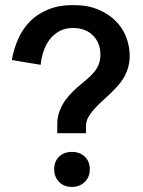

<svg xmlns="http://www.w3.org/2000/svg" viewBox="-20 -733 567 761"><path d="M207 -205.1V-240.2Q207 -268.6 215.3 -290.5Q224.6 -315.4 237.8 -334Q250.5 -352.1 270.5 -372.1Q282.7 -384.3 309.1 -405.8Q312.5 -408.7 320.8 -415.8Q329.1 -422.9 333.5 -426.8Q344.7 -436.5 356 -451.2Q366.7 -464.8 372.1 -480Q377.9 -496.1 377.9 -517.1Q377.9 -562.5 349.1 -591.8Q319.8 -622.1 269 -622.1Q237.3 -622.1 214.4 -608.9Q190.9 -595.2 176.3 -575.7Q161.6 -556.2 152.3 -528.8Q144 -505.4 141.1 -476.1L26.9 -495.1Q34.7 -540.5 53.2 -581.1Q71.3 -620.6 100.6 -649.9Q129.4 -678.7 171.9 -695.8Q214.4 -712.9 269 -712.9Q327.6 -712.9 369.1 -695.3Q411.6 -677.2 439 -649.4Q467.8 -620.1 480.5 -585Q494.1 -547.9 494.1 -513.2Q494.1 -485.4 486.8 -462.4Q479 -438 468.3 -421.4Q455.6 -401.4 442.4 -387.7Q423.3 -367.7 414.1 -358.9Q382.3 -330.1 379.4 -327.1Q370.1 -318.8 350.1 -296.9Q337.9 -283.2 329.1 -266.6Q320.8 -251 320.8 -232.9V-205.1ZM194.8 -62Q194.8 -92.8 213.9 -111.8Q232.9 -130.9 265.1 -130.9Q296.9 -130.9 316.4 -111.8Q335.9 -92.8 335.9 -62Q335.9 -31.7 316.4 -12.2Q296.4 7.8 265.1 7.8Q232.9 7.8 213.9 -12.2Q194.8 -32.2 194.8 -62Z"/></svg>

Font: Post Grotesk Medium
Style: Medium
Weight: 500
Version: Version 1.0